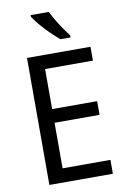

<svg xmlns="http://www.w3.org/2000/svg" viewBox="-101 -1003 703 1063"><g transform="rotate(-10 250.0 -472.0)"><path d="M445 0H88V-714H445V-636H176V-411H429V-334H176V-78H445ZM251 -944Q262 -922 278 -894.5Q294 -867 312 -841Q330 -815 345 -796V-784H288Q272 -798 251.5 -817Q231 -836 211 -857.5Q191 -879 174.5 -899.5Q158 -920 149 -934V-944Z"/></g></svg>

Font: Noto Sans Hebrew SemiCondensed
Style: Regular
Weight: 400
Width: 4
Designer: Monotype Design Team
Foundry: Monotype Imaging Inc.
Version: Version 2.003